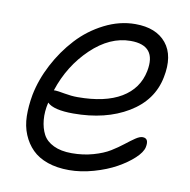

<svg xmlns="http://www.w3.org/2000/svg" viewBox="-69 -603 710 717"><g transform="rotate(10 286.0 -245.0)"><path d="M237.8 44.9Q191.9 44.9 156.2 32.5Q120.6 20 97.9 -2.7Q75.2 -25.4 62 -57.1Q48.8 -88.9 48.1 -126.7Q47.4 -164.6 55.2 -208Q66.9 -267.6 97.4 -325.7Q127.9 -383.8 170.9 -430.4Q213.9 -477.1 271.2 -506.1Q328.6 -535.2 388.2 -535.2Q467.3 -535.2 505.6 -488.3Q543.9 -441.4 526.9 -357.9Q509.3 -268.1 424.3 -217Q339.4 -166 216.8 -166Q142.1 -166 118.2 -189.9Q109.9 -154.8 112.8 -123.5Q115.7 -92.3 127.9 -69.1Q140.1 -45.9 168 -32.5Q195.8 -19 236.8 -19Q280.3 -19 318.1 -29.8Q356 -40.5 380.9 -55.9Q405.8 -71.3 425.5 -86.9Q445.3 -102.5 461.2 -113.3Q477.1 -124 487.8 -124Q513.2 -124 505.9 -88.9Q501.5 -69.3 476.6 -46.1Q451.7 -22.9 415.3 -2.7Q378.9 17.6 330.8 31.2Q282.7 44.9 237.8 44.9ZM138.2 -238.8Q145 -238.8 171.9 -233.9Q198.7 -229 222.2 -229Q326.2 -229 387.2 -265.4Q448.2 -301.8 461.9 -370.1Q481.4 -470.2 381.8 -470.2Q303.2 -470.2 232.9 -403.1Q162.6 -335.9 130.9 -238.8Z"/></g></svg>

Font: Shantell Sans Irregular
Style: Italic
Weight: 300
Italic angle: -11.31°
Designer: Stephen Nixon, Anya Danilova, Shantell Martin
Foundry: Arrow Type
Version: Version 1.006;[9816181b4]